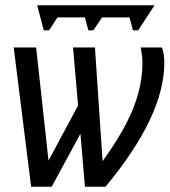

<svg xmlns="http://www.w3.org/2000/svg" viewBox="-20 -708 643 728"><path d="M117 -528 164 -99 276 -308 257 -528H340L369 -97Q448 -206 484 -294.5Q520 -383 520 -470Q520 -497 513 -528H594Q603 -504 603 -470Q603 -268 380 0H302L285 -201L176 0H98L32 -528ZM121 -688H566L504 -593H484L471 -642H367L334 -593H315L302 -642H198L166 -593H146Z"/></svg>

Font: Libra Sans
Style: Italic
Weight: 400
Italic angle: -12°
Foundry: Context Ltd
Version: Version 1.002